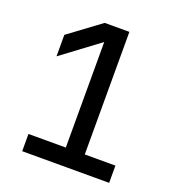

<svg xmlns="http://www.w3.org/2000/svg" viewBox="-132 -836 865 942"><g transform="rotate(20 300.0 -365.0)"><path d="M89 0V-90H284V-641L88 -495V-607L254 -730H383V-90H543V0Z"/></g></svg>

Font: JetBrains Mono NL Medium
Style: Regular
Weight: 500
Monospace: yes
Designer: Philipp Nurullin, Konstantin Bulenkov
Foundry: JetBrains
Version: Version 2.305; ttfautohint (v1.8.4.7-5d5b)